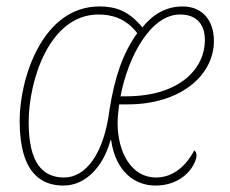

<svg xmlns="http://www.w3.org/2000/svg" viewBox="-20 -566 713 596"><path d="M177 10C246 10 301 -49 323 -131H325C339 -32 400 10 462 10C540 10 580 -40 589 -75C592 -88 588 -96 583 -99C554 -45 513 -15 464 -15C388 -15 345 -93 345 -185C345 -204 348 -224 350 -242H377C539 -242 644 -331 644 -439C644 -504 607 -546 547 -546C495 -546 454 -521 422 -481C380 -532 339 -546 289 -546C111 -546 41 -322 41 -191C41 -23 113 10 177 10ZM179 -15C113 -15 69 -59 69 -187C69 -314 132 -521 286 -521C327 -521 371 -509 406 -463C360 -399 336 -325 320 -226C303 -88 246 -15 179 -15ZM371 -267H354C378 -392 448 -521 539 -521C585 -521 616 -496 616 -441C616 -355 540 -267 371 -267Z"/></svg>

Font: Noto Serif SemiCondensed Thin
Style: Italic
Weight: 100
Width: 4
Italic angle: -12°
Designer: Monotype Design Team
Foundry: Monotype Imaging Inc.
Version: Version 2.013